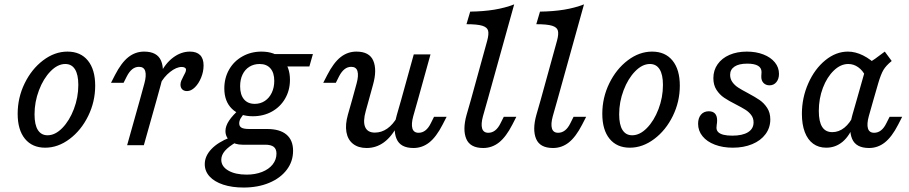

<svg xmlns="http://www.w3.org/2000/svg" viewBox="-20 -661 4139 874"><path d="M60.4 -143Q60.4 -216.5 92.2 -281.6Q124 -346.7 176.4 -386.4Q228.8 -426.1 287.2 -426.1Q347 -426.1 380.2 -385.1Q413.3 -344.2 413.3 -271Q413.3 -198.3 381.5 -133.2Q349.7 -68.1 296.9 -28.4Q244.1 11.3 185.7 11.3Q126.7 11.3 93.5 -29.3Q60.4 -69.9 60.4 -143ZM336.5 -274.2Q336.5 -321.6 321.3 -345.6Q306.1 -369.7 277.2 -369.7Q242.4 -369.7 210 -336.4Q177.5 -303.2 157.4 -250.2Q137.2 -197.2 137.2 -140.6Q137.2 -93.2 152.4 -69.2Q167.6 -45.2 196.4 -45.2Q231.2 -45.2 263.6 -78.3Q296.1 -111.5 316.3 -164.6Q336.5 -217.6 336.5 -274.2Z M612.8 -356.8Q595.8 -356.8 582.2 -346Q568.6 -335.2 557.4 -313.6L542.6 -284.2H485.4L503.5 -319.6Q532.3 -375.6 564.3 -400.9Q596.2 -426.1 636.1 -426.1Q695.6 -426.1 713.2 -384.5Q730.7 -342.9 712 -275.7L693 -206.7H616.8L637.3 -281.5Q646.9 -316.8 641.2 -336.8Q635.4 -356.8 612.8 -356.8ZM616.8 -206.7H693L634.8 0H558.7ZM801.6 -275.4Q801.6 -284.5 805.2 -293.6Q808.9 -302.6 815.4 -314.8Q819.5 -322.2 823.2 -330Q826.8 -337.7 826.8 -343.5Q826.8 -349.4 821.5 -352.8Q816.2 -356.2 807.2 -356.2Q782.8 -356.2 754.2 -333.5Q725.7 -310.9 708.8 -278.2L708.3 -322.8Q731.6 -371.7 767.9 -398.9Q804.2 -426.1 844.6 -426.1Q875 -426.1 890.8 -410.3Q906.7 -394.4 906.7 -363.2Q906.7 -334.7 895.5 -307.6Q884.4 -280.4 867.1 -263.4Q849.7 -246.4 831.4 -246.4Q817.4 -246.4 809.5 -254.3Q801.6 -262.2 801.6 -275.4Z M1001.1 -258.4Q1001.1 -306 1022.9 -344.3Q1044.8 -382.6 1083.7 -404.3Q1122.5 -426.1 1170.3 -426.1Q1230.3 -426.1 1265.1 -391.8Q1299.9 -357.5 1299.9 -297.8Q1299.9 -250.3 1278 -212.4Q1256.2 -174.5 1217.7 -153.1Q1179.3 -131.8 1130.7 -131.8Q1070.7 -131.8 1035.9 -165.6Q1001.1 -199.5 1001.1 -258.4ZM1228.5 -292.7Q1228.5 -329.6 1211.1 -349.6Q1193.7 -369.7 1161.9 -369.7Q1135.5 -369.7 1115.2 -357.1Q1095 -344.5 1084.1 -321.7Q1073.1 -299 1073.1 -268.3Q1073.1 -229.8 1090.6 -209Q1108 -188.2 1139.8 -188.2Q1165.4 -188.2 1185.7 -201.6Q1205.9 -215.1 1217.2 -239Q1228.5 -262.9 1228.5 -292.7ZM1177.6 -414.8H1404.4L1388.3 -358.4H1249ZM912.1 86.3Q912.1 49.8 941.9 18.1Q971.7 -13.6 1028 -35.7L1056.4 -14.5Q1020.4 6.3 1003.8 25.7Q987.3 45 987.3 66.3Q987.3 96.8 1019.1 115.3Q1050.9 133.9 1103 133.9Q1141.7 133.9 1172.8 121.7Q1203.9 109.5 1221.2 87.6Q1238.5 65.6 1238.5 38.1Q1238.5 17.1 1226 7.4Q1213.5 -2.3 1186.9 -2.3H1083.8Q1049.6 -2.3 1027.9 -19.4Q1006.3 -36.6 1006.3 -64.7Q1006.3 -86.9 1022.4 -111.4Q1038.4 -135.9 1072.6 -166.1L1096.8 -149.2Q1082 -134.1 1075.5 -122.3Q1068.9 -110.6 1068.9 -99.6Q1068.9 -85.8 1079.4 -79.8Q1089.8 -73.8 1115 -73.8H1195.7Q1253.6 -73.8 1283.8 -48.5Q1314.1 -23.2 1314.1 25.4Q1314.1 74 1285.3 111.9Q1256.5 149.9 1205.3 171.3Q1154.2 192.7 1089.2 192.7Q1036.3 192.7 996.1 179.5Q955.9 166.2 934 142.2Q912.1 118.2 912.1 86.3Z M1578.9 -356.8Q1562 -356.8 1548.4 -346Q1534.7 -335.2 1523.5 -313.6L1508.8 -284.2H1451.5L1469.7 -319.6Q1498.4 -375.6 1530.4 -400.9Q1562.4 -426.1 1602.3 -426.1Q1661.8 -426.1 1679.3 -384.5Q1696.9 -342.9 1678.1 -275.7L1659.1 -206.7H1582.9L1603.4 -281.5Q1613 -316.8 1607.3 -336.8Q1601.6 -356.8 1578.9 -356.8ZM1686.5 -57.4Q1716.6 -57.4 1742.6 -75.5Q1768.6 -93.6 1788.4 -128.2L1790.1 -90.7Q1762.8 -38.7 1727.6 -13Q1692.4 12.7 1648.9 12.7Q1611 12.7 1586.9 -6.3Q1562.9 -25.3 1556.9 -59.8Q1550.9 -94.2 1563.8 -139.6L1582.9 -206.7H1659.1L1645 -155.8Q1631.5 -108.1 1642.2 -82.8Q1653 -57.4 1686.5 -57.4ZM1863.5 -413.4H1939.7L1882.3 -206.7H1806.2ZM1885.6 -56.6Q1902.5 -56.6 1916.5 -67.4Q1930.5 -78.2 1941 -99.8L1955.7 -129.2H2013L1994.8 -93.8Q1966 -37.8 1934.1 -12.5Q1902.1 12.7 1862.2 12.7Q1802.7 12.7 1785.2 -28.9Q1767.6 -70.5 1786.4 -137.7L1806.2 -206.7H1882.3L1861.1 -131.9Q1851.5 -96.6 1857.2 -76.6Q1862.9 -56.6 1885.6 -56.6Z M2103.4 -550.8 2120.4 -608.1Q2180.2 -608.9 2229.6 -616.9Q2279.1 -625 2320.6 -641.1L2199.7 -206.7H2123.6L2197.8 -475.8Q2205.9 -505.6 2201.9 -521.3Q2197.8 -537 2175.2 -543.9Q2152.6 -550.8 2103.4 -550.8ZM2203 -56.6Q2220 -56.6 2233.9 -67.4Q2247.9 -78.2 2258.4 -99.8L2273.2 -129.2H2330.4L2312.3 -93.8Q2283.5 -37.8 2251.5 -12.5Q2219.6 12.7 2179.7 12.7Q2120.2 12.7 2102.6 -28.9Q2085.1 -70.5 2103.8 -137.7L2123.6 -206.7H2199.7L2178.5 -131.9Q2168.9 -96.6 2174.6 -76.6Q2180.4 -56.6 2203 -56.6Z M2421.2 -550.8 2438.1 -608.1Q2498 -608.9 2547.4 -616.9Q2596.8 -625 2638.4 -641.1L2517.5 -206.7H2441.3L2515.6 -475.8Q2523.7 -505.6 2519.6 -521.3Q2515.5 -537 2493 -543.9Q2470.4 -550.8 2421.2 -550.8ZM2520.8 -56.6Q2537.7 -56.6 2551.7 -67.4Q2565.7 -78.2 2576.2 -99.8L2590.9 -129.2H2648.2L2630 -93.8Q2601.2 -37.8 2569.3 -12.5Q2537.3 12.7 2497.4 12.7Q2437.9 12.7 2420.4 -28.9Q2402.8 -70.5 2421.5 -137.7L2441.3 -206.7H2517.5L2496.3 -131.9Q2486.6 -96.6 2492.4 -76.6Q2498.1 -56.6 2520.8 -56.6Z M2721.7 -143Q2721.7 -216.5 2753.5 -281.6Q2785.3 -346.7 2837.7 -386.4Q2890.1 -426.1 2948.5 -426.1Q3008.3 -426.1 3041.5 -385.1Q3074.6 -344.2 3074.6 -271Q3074.6 -198.3 3042.8 -133.2Q3011 -68.1 2958.2 -28.4Q2905.4 11.3 2847 11.3Q2788 11.3 2754.8 -29.3Q2721.7 -69.9 2721.7 -143ZM2997.8 -274.2Q2997.8 -321.6 2982.6 -345.6Q2967.4 -369.7 2938.5 -369.7Q2903.7 -369.7 2871.3 -336.4Q2838.8 -303.2 2818.7 -250.2Q2798.5 -197.2 2798.5 -140.6Q2798.5 -93.2 2813.7 -69.2Q2828.9 -45.2 2857.7 -45.2Q2892.5 -45.2 2924.9 -78.3Q2957.4 -111.5 2977.6 -164.6Q2997.8 -217.6 2997.8 -274.2Z M3157.8 -97.4Q3157.8 -123.7 3170.9 -139.1Q3184 -154.5 3206.5 -154.5Q3225 -154.5 3234.7 -144Q3244.4 -133.6 3244.4 -112.9Q3244.4 -107.7 3243.9 -102.6Q3243.4 -97.4 3242.5 -92.3Q3242.4 -88.2 3242 -85.7Q3241.5 -83.2 3241.5 -79.2Q3241.5 -67.4 3249.6 -59.4Q3257.6 -51.5 3273.6 -47.5Q3289.6 -43.5 3313.4 -43.5Q3359.9 -43.5 3385.1 -59.2Q3410.3 -74.9 3410.3 -103.9Q3410.3 -122.9 3399.9 -137Q3389.4 -151.1 3373.4 -161.3Q3357.3 -171.5 3330 -185.5Q3296.8 -202.2 3276.2 -216.2Q3255.7 -230.1 3241.5 -252Q3227.3 -274 3227.3 -305.2Q3227.3 -341.1 3246.7 -368.6Q3266.1 -396.2 3300.7 -411.2Q3335.2 -426.1 3379.7 -426.1Q3421.7 -426.1 3455 -413.1Q3488.3 -400.2 3507.2 -377.1Q3526 -354 3526 -324.8Q3526 -301.6 3514.1 -287.1Q3502.2 -272.6 3482.8 -272.6Q3466.2 -272.6 3455.8 -283.2Q3445.5 -293.8 3445.5 -310.8Q3445.5 -315.2 3445.7 -318.1Q3445.9 -321 3446.1 -325.2Q3446.3 -327.9 3446.4 -329.4Q3446.5 -330.9 3446.5 -333.4Q3446.5 -352.2 3430.3 -361.7Q3414.1 -371.3 3381.5 -371.3Q3343.3 -371.3 3323.5 -357.8Q3303.6 -344.4 3303.6 -320.5Q3303.6 -301.5 3314 -287.1Q3324.5 -272.6 3340.1 -262.5Q3355.8 -252.3 3383.9 -237.5Q3417.8 -219.4 3438 -205.5Q3458.2 -191.5 3472.3 -169.7Q3486.5 -147.8 3486.5 -117.3Q3486.5 -79.8 3464.8 -50.4Q3443 -20.9 3404.1 -4.8Q3365.2 11.3 3315.9 11.3Q3270 11.3 3234 -2.5Q3197.9 -16.2 3177.9 -41Q3157.8 -65.7 3157.8 -97.4Z M3630.3 -143.1Q3630.3 -215.9 3659.4 -281.6Q3688.5 -347.3 3736.9 -386.7Q3785.3 -426.1 3839.8 -426.1Q3873.7 -426.1 3908.6 -408.8Q3943.5 -391.5 3976.5 -358.4L3919.9 -314.2Q3907.3 -340.4 3886.6 -355Q3866 -369.7 3841.5 -369.7Q3806.5 -369.7 3775.6 -339.9Q3744.6 -310.2 3725.9 -261.2Q3707.3 -212.2 3707.3 -155.9Q3707.3 -107.3 3722.5 -83.4Q3737.7 -59.5 3768.8 -59.5Q3798.7 -59.5 3824 -80Q3849.3 -100.6 3867.3 -138.9L3866.9 -95.5Q3848.6 -43.8 3816.2 -16.2Q3783.7 11.3 3741.1 11.3Q3706.3 11.3 3681.5 -6.9Q3656.7 -25 3643.5 -59.7Q3630.3 -94.5 3630.3 -143.1ZM4007.6 -426.1 4039.1 -383.4Q4013.2 -362.3 4001.5 -342.6Q3989.8 -322.9 3977.7 -281.8L3956 -206.7H3879.9L3926.4 -370.8Q3944.2 -379.9 3963 -393.1Q3981.8 -406.4 4007.6 -426.1ZM3959.3 -56.6Q3976.3 -56.6 3990.2 -67.4Q4004.2 -78.2 4014.7 -99.8L4029.5 -129.2H4086.7L4068.6 -93.8Q4039.8 -37.8 4007.8 -12.5Q3975.9 12.7 3936 12.7Q3876.5 12.7 3858.9 -28.9Q3841.4 -70.5 3860.1 -137.7L3879.9 -206.7H3956L3934.8 -131.9Q3925.2 -96.6 3930.9 -76.6Q3936.7 -56.6 3959.3 -56.6Z"/></svg>

Font: Playfair Micro SmCond SmLight
Style: Italic
Weight: 360
Width: 4
Italic angle: -15.6°
Designer: Claus Eggers Sørensen
Foundry: Claus Eggers Sørensen
Version: Version 2.203;Glyphs 3.3 (3326)